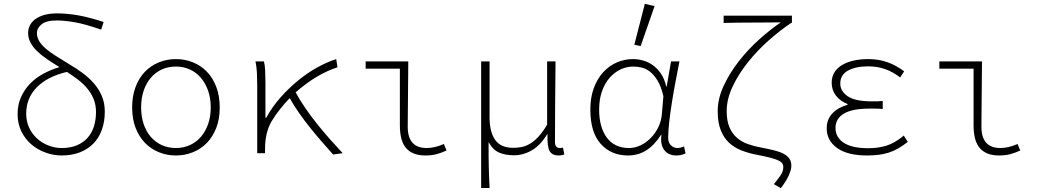

<svg xmlns="http://www.w3.org/2000/svg" viewBox="-20 -801 5440 1004"><path d="M302 12Q260 12 218.5 -3Q177 -18 144.5 -45.5Q112 -73 92 -113.5Q72 -154 72 -205Q72 -252 89 -291Q106 -330 135 -361Q164 -392 204 -414Q244 -436 291 -450Q255 -472 225 -492.5Q195 -513 173.5 -534Q152 -555 139.5 -578.5Q127 -602 127 -629Q127 -649 136 -667.5Q145 -686 163.5 -700Q182 -714 210.5 -722.5Q239 -731 279 -731Q328 -731 385 -721.5Q442 -712 522 -686L509 -646Q426 -675 371.5 -684.5Q317 -694 277 -694Q222 -694 197.5 -674Q173 -654 173 -629Q173 -606 185 -586Q197 -566 219 -547Q241 -528 273 -508Q305 -488 344 -464Q380 -443 413 -418.5Q446 -394 471.5 -364.5Q497 -335 512.5 -299Q528 -263 528 -217Q528 -166 513 -123.5Q498 -81 469 -51Q440 -21 398 -4.5Q356 12 302 12ZM303 -27Q349 -27 383 -41.5Q417 -56 439 -81.5Q461 -107 471.5 -141Q482 -175 482 -215Q482 -252 470 -282Q458 -312 437 -337.5Q416 -363 388.5 -384Q361 -405 330 -425Q228 -401 172.5 -344.5Q117 -288 117 -207Q117 -166 132.5 -133Q148 -100 174 -76.5Q200 -53 233.5 -40Q267 -27 303 -27Z M900 12Q853 12 811 -5Q769 -22 738 -54Q707 -86 689 -132.5Q671 -179 671 -239Q671 -299 689 -346.5Q707 -394 738 -426Q769 -458 811 -475Q853 -492 900 -492Q947 -492 989 -475Q1031 -458 1062 -426Q1093 -394 1111 -346.5Q1129 -299 1129 -239Q1129 -179 1111 -132.5Q1093 -86 1062 -54Q1031 -22 989 -5Q947 12 900 12ZM900 -27Q940 -27 973.5 -42.5Q1007 -58 1031 -86Q1055 -114 1068.5 -153Q1082 -192 1082 -239Q1082 -287 1068.5 -326Q1055 -365 1031 -393.5Q1007 -422 973.5 -437.5Q940 -453 900 -453Q859 -453 825.5 -437.5Q792 -422 768 -393.5Q744 -365 731 -326Q718 -287 718 -239Q718 -192 731 -153Q744 -114 768 -86Q792 -58 825.5 -42.5Q859 -27 900 -27Z M1722 7Q1696 -22 1665 -57.5Q1634 -93 1603 -131.5Q1572 -170 1544 -210Q1516 -250 1495 -288Q1469 -261 1445 -231Q1421 -201 1401 -168Q1366 -109 1366 -23V0H1325V-358Q1325 -387 1323.5 -419Q1322 -451 1316 -480H1360Q1365 -463 1366.5 -433Q1368 -403 1368 -372V-185H1372Q1403 -242 1447 -291.5Q1491 -341 1540 -381Q1589 -421 1640 -449Q1691 -477 1738 -492L1745 -449Q1693 -433 1636.5 -399.5Q1580 -366 1526 -318Q1547 -279 1575.5 -237.5Q1604 -196 1636.5 -155Q1669 -114 1704 -74.5Q1739 -35 1772 0Z M2204 12Q2138 12 2104.5 -25.5Q2071 -63 2071 -145V-442H1892V-480H2115Q2115 -395 2113.5 -308.5Q2112 -222 2112 -139Q2112 -27 2211 -27Q2231 -27 2253.5 -32Q2276 -37 2301 -48L2315 -14Q2289 -2 2263.5 5Q2238 12 2204 12Z M2496 182V-480H2540V-187Q2540 -112 2569 -70Q2598 -28 2664 -28Q2685 -28 2706.5 -32Q2728 -36 2750 -48.5Q2772 -61 2794.5 -85Q2817 -109 2841 -149V-480H2885Q2884 -374 2883 -267.5Q2882 -161 2882 -58Q2882 -42 2889 -34.5Q2896 -27 2906 -27Q2909 -27 2912.5 -27Q2916 -27 2924 -29L2931 7Q2924 9 2917 10.5Q2910 12 2900 12Q2868 12 2854.5 -10.5Q2841 -33 2843 -99H2841Q2806 -41 2761 -15Q2716 11 2667 11Q2625 11 2591.5 -2.5Q2558 -16 2535 -58Q2535 -15 2535 16Q2535 47 2536 73Q2537 99 2537.5 124.5Q2538 150 2540 182Z M3263 12Q3176 12 3121.5 -48.5Q3067 -109 3067 -228Q3067 -291 3085 -340Q3103 -389 3134 -423Q3165 -457 3205.5 -474.5Q3246 -492 3290 -492Q3316 -492 3343 -484.5Q3370 -477 3394 -460Q3418 -443 3436.5 -415.5Q3455 -388 3464 -348H3466L3489 -480H3533Q3523 -429 3512.5 -374Q3502 -319 3493.5 -265.5Q3485 -212 3479.5 -164Q3474 -116 3474 -80Q3474 -56 3488 -41.5Q3502 -27 3522 -27Q3531 -27 3540.5 -29.5Q3550 -32 3557 -35L3565 1Q3557 5 3545 8.5Q3533 12 3516 12Q3497 12 3481.5 5.5Q3466 -1 3455 -14.5Q3444 -28 3439.5 -48.5Q3435 -69 3439 -96H3437Q3401 -41 3359 -14.5Q3317 12 3263 12ZM3269 -27Q3300 -27 3329.5 -41Q3359 -55 3383 -79.5Q3407 -104 3422.5 -136Q3438 -168 3441 -204L3449 -298Q3437 -349 3418.5 -379.5Q3400 -410 3378.5 -426.5Q3357 -443 3334 -448Q3311 -453 3292 -453Q3257 -453 3225 -438Q3193 -423 3168 -394.5Q3143 -366 3128 -324Q3113 -282 3113 -228Q3113 -135 3153.5 -81Q3194 -27 3269 -27ZM3330 -560 3297 -567 3352 -781 3403 -769Z M4063 183 4027 162Q4055 127 4065.5 110Q4076 93 4076 73Q4076 61 4070 52.5Q4064 44 4048 37Q4032 30 4005 23Q3978 16 3936 8Q3894 0 3857 -14.5Q3820 -29 3792.5 -54.5Q3765 -80 3749 -120Q3733 -160 3733 -219Q3733 -286 3765 -354Q3797 -422 3846 -484Q3895 -546 3953 -597.5Q4011 -649 4063 -684Q4035 -684 3995.5 -683.5Q3956 -683 3914 -683Q3872 -683 3832.5 -682.5Q3793 -682 3764 -681V-719H4121V-681H4117Q4060 -643 4000 -590Q3940 -537 3891 -475.5Q3842 -414 3811 -348.5Q3780 -283 3780 -220Q3780 -170 3794 -136.5Q3808 -103 3833 -81Q3858 -59 3891 -47.5Q3924 -36 3962 -29Q4000 -22 4029.5 -14.5Q4059 -7 4078.5 3.5Q4098 14 4108 29Q4118 44 4118 66Q4118 86 4105 115.5Q4092 145 4063 183Z M4514 12Q4412 12 4357.5 -27Q4303 -66 4303 -130Q4303 -157 4312 -177Q4321 -197 4336.5 -212Q4352 -227 4371.5 -237Q4391 -247 4412 -253V-257Q4372 -273 4350.5 -302Q4329 -331 4329 -368Q4329 -399 4343 -422Q4357 -445 4382.5 -460.5Q4408 -476 4443 -484Q4478 -492 4520 -492Q4575 -492 4621 -475.5Q4667 -459 4708 -428L4687 -396Q4648 -426 4607.5 -440Q4567 -454 4519 -454Q4455 -454 4414.5 -432Q4374 -410 4374 -364Q4374 -324 4413 -297.5Q4452 -271 4539 -271Q4553 -271 4565 -271Q4577 -271 4596 -273V-231Q4575 -233 4558.5 -233Q4542 -233 4525 -233Q4437 -233 4393 -207Q4349 -181 4349 -132Q4349 -83 4392 -54.5Q4435 -26 4520 -26Q4573 -26 4616 -39.5Q4659 -53 4706 -92L4727 -59Q4701 -39 4677 -25Q4653 -11 4627.5 -3Q4602 5 4574.5 8.5Q4547 12 4514 12Z M5204 12Q5138 12 5104.5 -25.5Q5071 -63 5071 -145V-442H4892V-480H5115Q5115 -395 5113.5 -308.5Q5112 -222 5112 -139Q5112 -27 5211 -27Q5231 -27 5253.5 -32Q5276 -37 5301 -48L5315 -14Q5289 -2 5263.5 5Q5238 12 5204 12Z"/></svg>

Font: Source Code Pro Light
Style: Regular
Weight: 300
Monospace: yes
Designer: Paul D. Hunt, Teo Tuominen
Foundry: Adobe Systems Incorporated
Version: Version 2.030;PS 1.000;hotconv 16.6.51;makeotf.lib2.5.65220